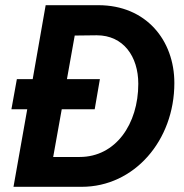

<svg xmlns="http://www.w3.org/2000/svg" viewBox="-20 -720 711 740"><path d="M24 -299H85L32 0H295C497 0 652 -178 652 -400C652 -565 543 -700 359 -700H156L106 -415H45ZM185 -115 218 -299H345L365 -415H238L268 -583L353 -584C455 -584 513 -503 513 -397C513 -242 426 -115 287 -115Z"/></svg>

Font: Fixel Text 20240404 SemiBold
Style: Italic
Weight: 600
Width: 4
Italic angle: -10°
Designer: AlfaBravo + MacPaw
Foundry: Kyrylo Tkachov, Marchela Mozhyna, Serhii Makarenko, Maria Weinstein, Zakhar Kryvoshyya
Version: Version 1.211;Glyphs 3.2 (3225)